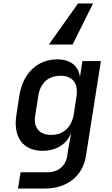

<svg xmlns="http://www.w3.org/2000/svg" viewBox="-20 -900 640 1100"><path d="M513 -880H427L260 -645H396ZM83 180H239C364 180 453 109 472 -4L558 -550H452L438 -458C431 -522 383 -560 308 -560C195 -560 111 -480 91 -353L74 -242C54 -114 112 -36 224 -36C302 -36 361 -73 388 -138L371 -47L365 -6C356 51 313 87 253 87H98ZM274 -127C204 -127 170 -170 182 -240L200 -354C211 -424 257 -466 327 -466C396 -466 430 -422 418 -347L403 -247C391 -171 342 -127 274 -127Z"/></svg>

Font: JetBrains Mono SemiBold
Style: Italic
Weight: 472
Italic angle: -9°
Monospace: yes
Designer: Philipp Nurullin, Konstantin Bulenkov
Foundry: JetBrains
Version: Version 2.305